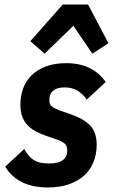

<svg xmlns="http://www.w3.org/2000/svg" viewBox="-20 -816 499 848"><path d="M191 12Q59 12 3 -80L87 -158Q104 -126 128 -110Q152 -94 196 -94Q239 -94 258 -109Q277 -124 277 -151Q277 -172 265.5 -182Q254 -192 230 -200L184 -216Q158 -225 137 -236.5Q116 -248 101 -264Q86 -280 78 -302Q70 -324 70 -355Q70 -392 82 -425Q94 -458 119 -483Q144 -508 182.5 -522.5Q221 -537 273 -537Q388 -537 447 -454L363 -376Q346 -401 322.5 -415.5Q299 -430 265 -430Q233 -430 215.5 -416Q198 -402 198 -374Q198 -354 210 -345Q222 -336 244 -328L290 -312Q349 -292 378 -262Q407 -232 407 -176Q407 -136 393.5 -101.5Q380 -67 353 -42Q326 -17 285.5 -2.5Q245 12 191 12ZM369 -796 459 -625 388 -579 304 -702 177 -579 114 -634 257 -796Z"/></svg>

Font: IBM Plex Sans Cond
Style: Bold Italic
Weight: 700
Width: 3
Italic angle: -11°
Designer: Mike Abbink, Paul van der Laan, Pieter van Rosmalen
Foundry: Bold Monday
Version: Version 1.3